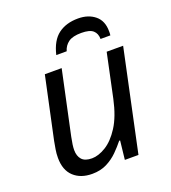

<svg xmlns="http://www.w3.org/2000/svg" viewBox="-136 -842 852 954"><g transform="rotate(-20 289.5 -365.0)"><path d="M189 10Q128 10 91.5 -24Q55 -58 55 -123Q55 -146 58.5 -166.5Q62 -187 66 -209L136 -536H225L153 -199Q144 -156 144 -132Q144 -100 160.5 -81.5Q177 -63 214 -63Q248 -63 287.5 -87Q327 -111 361 -164Q395 -217 414 -305L463 -536H550L436 0H364L375 -99H370Q351 -75 325.5 -49.5Q300 -24 266.5 -7Q233 10 189 10ZM222 -606Q239 -678 280.5 -709Q322 -740 385 -740Q439 -740 474 -711.5Q509 -683 509 -628Q509 -623 509 -617.5Q509 -612 508 -606H456Q456 -635 438 -651Q420 -667 376 -667Q330 -667 307.5 -650.5Q285 -634 277 -606Z"/></g></svg>

Font: Noto Sans
Style: Italic
Weight: 400
Italic angle: -12°
Designer: Monotype Design Team
Foundry: Monotype Imaging Inc.
Version: Version 2.013; ttfautohint (v1.8.4.7-5d5b)